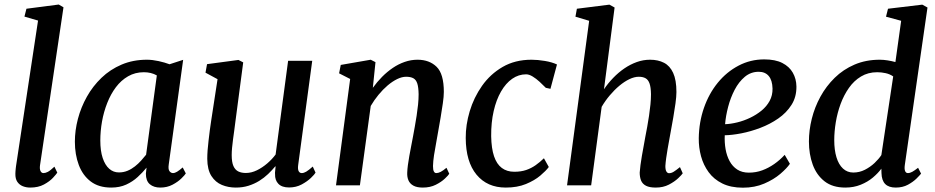

<svg xmlns="http://www.w3.org/2000/svg" viewBox="-20 -838 4229 868"><path d="M161 -91.5Q158.5 -74.5 163 -65Q167.5 -55.5 176.5 -55.5Q185.5 -55.5 196.5 -61.2Q207.5 -67 226 -84.5L239 -57.5Q234.5 -50.5 219.5 -34.2Q204.5 -18 178.8 -4Q153 10 116.5 10Q98.5 10 83 3.8Q67.5 -2.5 58.2 -16.2Q49 -30 49.5 -52.5Q49.5 -57 50 -63.5Q50.5 -70 51.2 -76.8Q52 -83.5 52.5 -87.5L152 -745L90.5 -763L99.5 -798.5L245.5 -817.5L267 -805Z M743 -95.5Q739.5 -73 746.2 -64.2Q753 -55.5 762 -55.5Q770.5 -55.5 780.8 -61.8Q791 -68 806 -81L820 -54Q816 -47 800.2 -31.5Q784.5 -16 760 -3Q735.5 10 704.5 10Q675.5 10 657.5 -5Q639.5 -20 639.5 -53L642.5 -80Q625 -58.5 602.5 -37.8Q580 -17 550.5 -3.5Q521 10 482.5 10Q426.5 10 390.2 -17.5Q354 -45 336.2 -92.2Q318.5 -139.5 318.5 -197.5Q318.5 -248 332.2 -300.5Q346 -353 372.8 -400.8Q399.5 -448.5 438.8 -486.2Q478 -524 529.8 -546Q581.5 -568 644.5 -568Q668.5 -568 697 -561.8Q725.5 -555.5 746.5 -547.5L808 -567.5ZM689 -497Q676 -504.5 661.2 -508Q646.5 -511.5 630.5 -511.5Q591 -511.5 559.2 -493.2Q527.5 -475 504 -443.8Q480.5 -412.5 464.8 -372.5Q449 -332.5 441.2 -288.8Q433.5 -245 433.5 -203Q433.5 -156 444.2 -123.8Q455 -91.5 473.8 -75Q492.5 -58.5 517.5 -58.5Q538.5 -58.5 556.5 -66Q574.5 -73.5 590 -85.8Q605.5 -98 618 -112Q630.5 -126 640.5 -138.5Z M1046 10Q1012 10 983 -2Q954 -14 935.8 -42.2Q917.5 -70.5 917 -120Q917 -137.5 918.5 -158.2Q920 -179 922.8 -202Q925.5 -225 928.5 -248.8Q931.5 -272.5 935 -294.5L963.5 -480L909 -509.5L916 -548L1058 -567L1079.5 -556L1044.5 -290.5Q1042 -269 1039 -248.2Q1036 -227.5 1033.5 -208Q1031 -188.5 1029.2 -170.5Q1027.5 -152.5 1027.5 -137Q1027.5 -105 1035.2 -87.5Q1043 -70 1057.2 -63Q1071.5 -56 1091.5 -56Q1116.5 -56 1141.5 -68.2Q1166.5 -80.5 1188.5 -99.5Q1210.5 -118.5 1226 -139.5L1282.5 -563H1391.5L1328 -92Q1325.5 -73 1330.2 -64.2Q1335 -55.5 1344 -55.5Q1353.5 -55.5 1364.5 -62Q1375.5 -68.5 1394 -85L1406.5 -57.5Q1402.5 -50 1386 -34Q1369.5 -18 1344 -4.2Q1318.5 9.5 1287 9.5Q1254.5 9.5 1238.5 -7Q1222.5 -23.5 1223.5 -51Q1223 -53 1223.2 -56.8Q1223.5 -60.5 1224 -65.5Q1224.5 -70.5 1225 -75.5Q1225.5 -80.5 1226 -85L1224.5 -86Q1210 -68.5 1192 -51.2Q1174 -34 1151.8 -20.2Q1129.5 -6.5 1103.2 1.8Q1077 10 1046 10Z M1665.5 -441Q1684.5 -467.5 1707.2 -490.5Q1730 -513.5 1755.8 -531Q1781.5 -548.5 1809.8 -558.2Q1838 -568 1867.5 -568Q1921 -568 1953.8 -536Q1986.5 -504 1986.5 -422.5Q1986.5 -402 1982 -371Q1977.5 -340 1972 -307Q1966.5 -274 1961.5 -247Q1957.5 -222 1952 -193.2Q1946.5 -164.5 1942.2 -136.8Q1938 -109 1937.5 -87.5Q1937.5 -70 1941.5 -62.8Q1945.5 -55.5 1952 -55.5Q1961.5 -55.5 1972.2 -61Q1983 -66.5 1998.5 -79.5L2011 -52.5Q2007.5 -46 1991.5 -30.8Q1975.5 -15.5 1950.2 -2.8Q1925 10 1891.5 10Q1864.5 10 1848.8 1.2Q1833 -7.5 1826.5 -22.8Q1820 -38 1821 -58Q1821.5 -72.5 1824 -91.8Q1826.5 -111 1830.5 -133Q1834.5 -155 1838.8 -177.2Q1843 -199.5 1847 -220Q1851 -241 1855.2 -265Q1859.5 -289 1863.5 -314.8Q1867.5 -340.5 1870 -365.2Q1872.5 -390 1872.5 -412Q1872 -443.5 1866.5 -460.5Q1861 -477.5 1848.8 -484.2Q1836.5 -491 1816 -491Q1797 -491 1775.5 -480.5Q1754 -470 1732.5 -451.8Q1711 -433.5 1691.2 -409.5Q1671.5 -385.5 1656 -359L1607 0H1499L1563 -481L1513 -506.5L1520.5 -544.5L1656 -568L1677.5 -557Z M2266.5 10Q2182.5 10 2134.2 -48.5Q2086 -107 2085.5 -214Q2085 -273 2103.5 -335Q2122 -397 2159.2 -450Q2196.5 -503 2252.5 -535.5Q2308.5 -568 2383 -568Q2411 -568 2443.5 -562.5Q2476 -557 2498 -546.5L2468.5 -436.5L2447.5 -441Q2435 -454 2419.5 -468.2Q2404 -482.5 2388 -492.2Q2372 -502 2358.5 -502Q2324.5 -502 2295.5 -481.8Q2266.5 -461.5 2245 -424.2Q2223.5 -387 2211.8 -335.8Q2200 -284.5 2200.5 -222.5Q2201.5 -167 2213.5 -131.5Q2225.5 -96 2248.5 -78.8Q2271.5 -61.5 2305 -61.5Q2335.5 -61.5 2358.8 -69.5Q2382 -77.5 2401.5 -91.2Q2421 -105 2439 -122.5L2461 -83Q2448.5 -66 2422.5 -44Q2396.5 -22 2357.5 -6Q2318.5 10 2266.5 10Z M2944.5 10Q2916.5 10 2900.5 1.8Q2884.5 -6.5 2878.2 -21.8Q2872 -37 2872 -58Q2873 -72.5 2875.5 -91.8Q2878 -111 2881.8 -133Q2885.5 -155 2889.8 -177.2Q2894 -199.5 2897.5 -220Q2901.5 -241 2906 -265Q2910.5 -289 2914.2 -314.8Q2918 -340.5 2920.5 -365.2Q2923 -390 2923 -412Q2922.5 -443.5 2916.5 -460.5Q2910.5 -477.5 2898.5 -484.2Q2886.5 -491 2868 -491Q2848 -491 2825.5 -480.2Q2803 -469.5 2780.2 -450.5Q2757.5 -431.5 2736.8 -407Q2716 -382.5 2700 -355L2652.5 0H2543.5L2643.5 -744L2581.5 -762.5L2588 -798.5L2735 -817L2758.5 -804L2710.5 -434.5Q2729 -462 2752.5 -486.2Q2776 -510.5 2802.8 -528.8Q2829.5 -547 2858.8 -557.5Q2888 -568 2919 -568Q2955 -568 2981.8 -554.2Q3008.5 -540.5 3023.2 -508.5Q3038 -476.5 3038 -422Q3038 -402 3033.8 -371Q3029.5 -340 3023.8 -307Q3018 -274 3013 -247Q3009.5 -228.5 3005.8 -207.2Q3002 -186 2998.2 -164.8Q2994.5 -143.5 2991.8 -123.8Q2989 -104 2988 -87.5Q2988 -70 2992.8 -62.5Q2997.5 -55 3004.5 -55Q3015 -55 3025.5 -61.5Q3036 -68 3054 -82.5L3066.5 -54.5Q3062.5 -48 3046.2 -32.5Q3030 -17 3004.2 -3.5Q2978.5 10 2944.5 10Z M3551 -97.5Q3537.5 -77.5 3507.8 -52Q3478 -26.5 3435 -8Q3392 10.5 3338.5 10.5Q3284 10.5 3245.5 -8.5Q3207 -27.5 3183.5 -59.8Q3160 -92 3149.2 -131.8Q3138.5 -171.5 3139 -213Q3140 -286 3162.5 -350.5Q3185 -415 3225 -464Q3265 -513 3318.8 -541.2Q3372.5 -569.5 3435 -569.5Q3485 -569.5 3516.8 -553.2Q3548.5 -537 3564.2 -509.2Q3580 -481.5 3580.5 -447Q3581 -399.5 3558.2 -363.8Q3535.5 -328 3498.2 -302.2Q3461 -276.5 3417.5 -260Q3374 -243.5 3331.5 -235.2Q3289 -227 3256.5 -226.5Q3255 -194 3260.2 -163.8Q3265.5 -133.5 3278.5 -109.5Q3291.5 -85.5 3313 -71.5Q3334.5 -57.5 3365.5 -57.5Q3397.5 -57.5 3426 -68Q3454.5 -78.5 3480.2 -96.5Q3506 -114.5 3527.5 -138ZM3410 -513.5Q3374.5 -513.5 3347.2 -490.8Q3320 -468 3301.2 -432Q3282.5 -396 3271.8 -355Q3261 -314 3258 -276.5Q3284 -277.5 3313.5 -284.8Q3343 -292 3371.2 -305.5Q3399.5 -319 3422.8 -338Q3446 -357 3459.5 -382Q3473 -407 3472.5 -437.5Q3471.5 -475.5 3455.2 -494.5Q3439 -513.5 3410 -513.5Z M4070.5 -92Q4068 -74 4071.8 -64.8Q4075.5 -55.5 4084.5 -55.5Q4093.5 -55.5 4104 -61.2Q4114.5 -67 4130.5 -79.5L4144 -53Q4139 -46.5 4123.8 -31.2Q4108.5 -16 4084.8 -3Q4061 10 4029.5 10Q3998 10 3982 -6Q3966 -22 3965 -55.5L3964.5 -75.5Q3949.5 -55 3926 -35.2Q3902.5 -15.5 3871 -2.8Q3839.5 10 3801.5 10Q3744 10 3707.8 -18.2Q3671.5 -46.5 3654.2 -93.8Q3637 -141 3637 -198.5Q3637 -249 3650 -301.2Q3663 -353.5 3689 -401Q3715 -448.5 3753.5 -486.2Q3792 -524 3843.2 -546Q3894.5 -568 3957.5 -568Q3974 -568 3992.8 -565Q4011.5 -562 4028 -557.5L4054 -744L3985.5 -762.5L3994.5 -798.5L4149.5 -817L4173 -804ZM4018 -492.5Q4003 -503 3984 -507.2Q3965 -511.5 3945.5 -511.5Q3904.5 -511.5 3872.5 -492.2Q3840.5 -473 3817.8 -440.5Q3795 -408 3780.2 -368Q3765.5 -328 3758.5 -285.5Q3751.5 -243 3751.5 -204.5Q3751.5 -160 3761.5 -127Q3771.5 -94 3791 -76Q3810.5 -58 3837.5 -58Q3865.5 -58 3890 -70.5Q3914.5 -83 3933.8 -101.2Q3953 -119.5 3964.5 -137Z"/></svg>

Font: Merriweather Medium
Style: Italic
Weight: 500
Italic angle: -7.8°
Version: Version 2.101